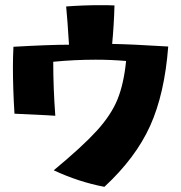

<svg xmlns="http://www.w3.org/2000/svg" viewBox="-20 -603 701 743"><path d="M188 56Q299 -36 354.5 -97Q410 -158 434.5 -218Q459 -278 468 -367Q410 -372 350 -372Q269 -372 186 -364Q186 -263 194 -155L162 -157Q108 -160 36 -163Q30 -259 30 -344Q30 -382 32 -422Q172 -430 247 -430Q241 -528 236 -578Q304 -583 367 -583Q405 -583 423 -582Q421 -506 414 -433Q484 -432 631 -423Q617 -240 561 -116Q505 8 384 120Q284 101 188 56Z"/></svg>

Font: Otomanopee
Style: Regular
Weight: 400
Designer: Das Ende der Wildnis
Foundry: Gutenberg Labo
Version: Version 3.000